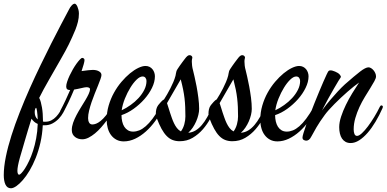

<svg xmlns="http://www.w3.org/2000/svg" viewBox="-127 -739 2062 1024"><path d="M101.1 -70.8Q98.6 -22 88.6 21.7Q78.6 65.4 63.7 102.8Q48.8 140.1 31 170.2Q13.2 200.2 -5.1 221.2Q-23.4 242.2 -40 253.7Q-56.6 265.1 -68.8 265.1Q-79.1 265.1 -86.4 259.8Q-93.8 254.4 -98.1 244.9Q-102.5 235.4 -104.7 222.7Q-106.9 210 -106.9 194.8Q-106.9 151.4 -95.9 97.4Q-85 43.5 -65.9 -16.4Q-46.9 -76.2 -21.7 -140.1Q3.4 -204.1 31.7 -267.6Q60.1 -331.1 89.6 -392.1Q119.1 -453.1 146.7 -507.8Q174.3 -562.5 198.5 -608.2Q222.7 -653.8 240.2 -687Q246.6 -700.7 255.6 -710.2Q264.6 -719.7 272 -719.2Q274.9 -719.2 278.8 -715.1Q282.7 -710.9 285.9 -703.6Q289.1 -696.3 291.5 -686.5Q293.9 -676.8 293.9 -666Q293.9 -644 288.6 -622.6Q283.2 -601.1 275.1 -580.6Q267.1 -560.1 257.8 -540.5Q248.5 -521 240.2 -502.9Q233.4 -488.8 221.7 -467.3Q210 -445.8 195.6 -420.7Q181.2 -395.5 165.3 -367.7Q149.4 -339.8 134 -313Q118.7 -286.1 105 -261.2Q91.3 -236.3 82 -216.8Q86.9 -208 90.6 -194.6Q94.2 -181.2 96.9 -165.5Q99.6 -149.9 100.8 -132.3Q102.1 -114.7 102.1 -97.2V-90.8Q105 -89.8 108.2 -89.8Q111.3 -89.8 115.2 -89.8Q132.8 -89.8 147 -97.2Q161.1 -104.5 172.6 -116.7Q184.1 -128.9 193.4 -144.3Q202.6 -159.7 210 -175.8Q214.8 -186 220.2 -186Q223.1 -186 225.6 -184.1Q228 -182.1 228 -179.2Q228 -174.8 226.1 -170.9Q220.2 -156.2 210.4 -138.7Q200.7 -121.1 186.5 -106.2Q172.4 -91.3 153.6 -81.1Q134.8 -70.8 110.8 -70.8ZM-24.9 192.9Q-21 192.9 -12.5 184.1Q-3.9 175.3 6.6 158.9Q17.1 142.6 28.3 118.9Q39.6 95.2 49.3 65.2Q59.1 35.2 65.9 -1Q72.8 -37.1 74.2 -78.1Q63.5 -82.5 55.2 -89.8Q46.9 -97.2 41 -106Q32.2 -77.6 22.9 -47.4Q13.7 -17.1 5.6 11Q-2.4 39.1 -9.5 63Q-16.6 86.9 -21 102.1Q-34.2 149.9 -34.2 171.9Q-34.2 181.2 -31.7 187Q-29.3 192.9 -24.9 192.9ZM58.1 -141.1Q58.1 -115.7 74.2 -102.1Q73.7 -114.7 72.8 -126Q71.8 -137.2 70.6 -145.8Q69.3 -154.3 67.9 -159.2Q66.4 -164.1 64.9 -164.1Q63.5 -164.1 60.8 -157.7Q58.1 -151.4 58.1 -141.1Z M483.9 -162.1Q477.1 -148.9 466.3 -131.6Q455.6 -114.3 441.9 -95.9Q428.2 -77.6 412.4 -59.6Q396.5 -41.5 379.6 -27.6Q362.8 -13.7 345.5 -4.9Q328.1 3.9 312 3.9Q301.8 3.9 291.7 1Q281.7 -2 273.7 -8.1Q265.6 -14.2 260.7 -23.4Q255.9 -32.7 255.9 -45.9Q255.9 -64 262.9 -84.2Q270 -104.5 281 -125.2Q292 -146 304.4 -166Q316.9 -186 327.9 -204.3Q338.9 -222.7 345.9 -237.8Q353 -252.9 353 -264.2Q353 -268.6 347.9 -271.2Q342.8 -273.9 334 -273.9Q329.6 -273.9 322.5 -272.5Q315.4 -271 306.6 -269Q297.9 -267.1 287.8 -264.9Q277.8 -262.7 268.1 -261.2Q252.9 -224.6 237.8 -192.9Q222.7 -161.1 211.9 -143.1Q208 -136.2 205.3 -133.5Q202.6 -130.9 198.7 -130.9Q191.9 -130.9 191.9 -137.2Q191.9 -139.6 192.6 -142.8Q193.4 -146 194.8 -148.9Q209 -175.3 221.9 -202.9Q234.9 -230.5 247.1 -258.8Q235.8 -258.8 231 -263.4Q226.1 -268.1 226.1 -277.8Q226.1 -288.1 231.2 -303.5Q236.3 -318.8 244.1 -335.7Q252 -352.5 261.7 -369.4Q271.5 -386.2 281.2 -399.7Q291 -413.1 299.1 -421.6Q307.1 -430.2 312 -430.2Q315.9 -430.2 319.8 -427.2Q323.7 -424.3 323.7 -418.9Q323.7 -411.6 319.3 -396Q314.9 -380.4 308.1 -359.9Q328.6 -362.8 344 -364.5Q359.4 -366.2 367.7 -366.2Q387.7 -366.2 400.9 -358.6Q414.1 -351.1 414.1 -338.9Q414.1 -331.5 408.7 -316.7Q403.3 -301.8 395.5 -282.2Q387.7 -262.7 378.4 -240Q369.1 -217.3 361.3 -194.1Q353.5 -170.9 348.1 -148.9Q342.8 -127 342.8 -108.9Q342.8 -94.7 348.4 -85Q354 -75.2 365.7 -75.2Q374.5 -75.2 385.5 -79.3Q396.5 -83.5 409.7 -94Q422.9 -104.5 437.7 -122.8Q452.6 -141.1 468.8 -168.9Q472.7 -176.8 478 -176.8Q481 -176.8 483.4 -174.8Q485.8 -172.9 485.8 -168.9Q485.8 -166 483.9 -162.1Z M742.2 -162.1Q724.6 -126 701.2 -93.8Q677.7 -61.5 650.6 -37.4Q623.5 -13.2 593.5 1Q563.5 15.1 533.2 15.1Q511.2 15.1 494.1 6.1Q477.1 -2.9 465.3 -18.6Q453.6 -34.2 447.8 -55.2Q441.9 -76.2 441.9 -100.1Q441.9 -139.6 452.6 -176.3Q463.4 -212.9 481 -244.6Q498.5 -276.4 521 -302.7Q543.5 -329.1 566.4 -347.9Q589.4 -366.7 611.1 -377Q632.8 -387.2 648.9 -387.2Q661.1 -387.2 670.7 -382.3Q680.2 -377.4 686.5 -369.4Q692.9 -361.3 696 -351.6Q699.2 -341.8 699.2 -332Q699.2 -302.2 683.6 -270.3Q668 -238.3 642.6 -209.7Q617.2 -181.2 585.4 -158.4Q553.7 -135.7 521 -125Q521 -106.9 524.7 -91.1Q528.3 -75.2 535.9 -63.2Q543.5 -51.3 555.2 -44.2Q566.9 -37.1 583 -37.1Q599.1 -37.1 615.7 -43.7Q632.3 -50.3 650.1 -65.7Q668 -81.1 687 -106.4Q706.1 -131.8 727.1 -168.9Q731.9 -176.8 735.8 -176.8Q739.3 -176.8 741.7 -174.8Q744.1 -172.9 744.1 -168.9Q744.1 -166 742.2 -162.1ZM633.3 -331.1Q619.1 -331.1 601.8 -314.5Q584.5 -297.9 568.4 -271.7Q552.2 -245.6 539.3 -213.6Q526.4 -181.6 522 -150.9Q545.9 -162.1 569.6 -179Q593.3 -195.8 612.1 -216.3Q630.9 -236.8 642.6 -260Q654.3 -283.2 654.3 -307.1Q654.3 -316.9 648.9 -324Q643.6 -331.1 633.3 -331.1Z M1021 -162.1Q1011.2 -137.7 994.9 -107.2Q978.5 -76.7 955.1 -49.6Q931.6 -22.5 900.9 -4.2Q870.1 14.2 831.1 14.2Q810.5 14.2 793.5 7.6Q776.4 1 762 -13.7Q747.6 -28.3 734.6 -51.8Q721.7 -75.2 709 -108.9Q707.5 -113.8 705.8 -120.1Q704.1 -126.5 704.1 -133.8Q704.1 -144.5 706.8 -156.5Q709.5 -168.5 716.8 -178.2Q719.7 -181.6 723.6 -186.3Q727.5 -190.9 731.7 -195.6Q735.8 -200.2 740.2 -203.9Q744.6 -207.5 748 -209Q755.9 -221.2 764.6 -236.3Q773.4 -251.5 781.7 -267.8Q790 -284.2 797.4 -301.3Q804.7 -318.4 809.1 -335Q810.5 -341.8 811.5 -348.1Q812.5 -354.5 814 -358.9Q814.9 -362.8 819.8 -370.6Q824.7 -378.4 831.3 -387.7Q837.9 -397 845 -406.7Q852.1 -416.5 857.9 -423.8Q866.2 -435.1 872.1 -439.9Q877.9 -444.8 883.8 -444.8Q890.6 -444.8 894.8 -440.7Q898.9 -436.5 898.9 -432.1Q898.9 -428.2 897.5 -424.3Q896 -420.4 896 -410.2Q896 -400.9 897.5 -388.7Q898.9 -376.5 902.8 -362.8Q905.3 -352.5 910.6 -329.8Q916 -307.1 921.4 -278.3Q926.8 -249.5 930.9 -217.8Q935.1 -186 935.1 -158.2Q935.1 -143.6 930.9 -126.2Q926.8 -108.9 919.2 -91.6Q911.6 -74.2 900.9 -58.3Q890.1 -42.5 877 -30.8Q898.9 -32.7 916.5 -43.5Q934.1 -54.2 949.5 -72.3Q964.8 -90.3 978.5 -114.7Q992.2 -139.2 1005.9 -168.9Q1009.8 -176.8 1014.6 -176.8Q1018.1 -176.8 1020.5 -174.8Q1022.9 -172.9 1022.9 -168.9Q1022.9 -166 1021 -162.1ZM836.9 -315.9Q829.6 -303.2 820.6 -287.6Q811.5 -272 801.8 -255.1Q792 -238.3 782.2 -221.2Q772.5 -204.1 763.7 -189Q767.6 -178.2 771.5 -164.6Q775.4 -150.9 779.8 -138.2Q784.2 -125 789.3 -110.4Q794.4 -95.7 801 -81.8Q807.6 -67.9 816.4 -56.4Q825.2 -44.9 837.9 -38.1Q850.1 -54.7 856 -76.2Q861.8 -97.7 861.8 -118.2Q861.8 -145 860.8 -168.2Q859.9 -191.4 857.2 -214.4Q854.5 -237.3 849.6 -261.7Q844.7 -286.1 836.9 -315.9Z M1301.8 -162.1Q1292 -137.7 1275.6 -107.2Q1259.3 -76.7 1235.8 -49.6Q1212.4 -22.5 1181.6 -4.2Q1150.9 14.2 1111.8 14.2Q1091.3 14.2 1074.2 7.6Q1057.1 1 1042.7 -13.7Q1028.3 -28.3 1015.4 -51.8Q1002.4 -75.2 989.7 -108.9Q988.3 -113.8 986.6 -120.1Q984.9 -126.5 984.9 -133.8Q984.9 -144.5 987.5 -156.5Q990.2 -168.5 997.6 -178.2Q1000.5 -181.6 1004.4 -186.3Q1008.3 -190.9 1012.5 -195.6Q1016.6 -200.2 1021 -203.9Q1025.4 -207.5 1028.8 -209Q1036.6 -221.2 1045.4 -236.3Q1054.2 -251.5 1062.5 -267.8Q1070.8 -284.2 1078.1 -301.3Q1085.4 -318.4 1089.8 -335Q1091.3 -341.8 1092.3 -348.1Q1093.3 -354.5 1094.7 -358.9Q1095.7 -362.8 1100.6 -370.6Q1105.5 -378.4 1112.1 -387.7Q1118.7 -397 1125.7 -406.7Q1132.8 -416.5 1138.7 -423.8Q1147 -435.1 1152.8 -439.9Q1158.7 -444.8 1164.6 -444.8Q1171.4 -444.8 1175.5 -440.7Q1179.7 -436.5 1179.7 -432.1Q1179.7 -428.2 1178.2 -424.3Q1176.8 -420.4 1176.8 -410.2Q1176.8 -400.9 1178.2 -388.7Q1179.7 -376.5 1183.6 -362.8Q1186 -352.5 1191.4 -329.8Q1196.8 -307.1 1202.1 -278.3Q1207.5 -249.5 1211.7 -217.8Q1215.8 -186 1215.8 -158.2Q1215.8 -143.6 1211.7 -126.2Q1207.5 -108.9 1200 -91.6Q1192.4 -74.2 1181.6 -58.3Q1170.9 -42.5 1157.7 -30.8Q1179.7 -32.7 1197.3 -43.5Q1214.8 -54.2 1230.2 -72.3Q1245.6 -90.3 1259.3 -114.7Q1272.9 -139.2 1286.6 -168.9Q1290.5 -176.8 1295.4 -176.8Q1298.8 -176.8 1301.3 -174.8Q1303.7 -172.9 1303.7 -168.9Q1303.7 -166 1301.8 -162.1ZM1117.7 -315.9Q1110.4 -303.2 1101.3 -287.6Q1092.3 -272 1082.5 -255.1Q1072.8 -238.3 1063 -221.2Q1053.2 -204.1 1044.4 -189Q1048.3 -178.2 1052.2 -164.6Q1056.2 -150.9 1060.5 -138.2Q1064.9 -125 1070.1 -110.4Q1075.2 -95.7 1081.8 -81.8Q1088.4 -67.9 1097.2 -56.4Q1106 -44.9 1118.7 -38.1Q1130.9 -54.7 1136.7 -76.2Q1142.6 -97.7 1142.6 -118.2Q1142.6 -145 1141.6 -168.2Q1140.6 -191.4 1137.9 -214.4Q1135.3 -237.3 1130.4 -261.7Q1125.5 -286.1 1117.7 -315.9Z M1561.5 -162.1Q1543.9 -126 1520.5 -93.8Q1497.1 -61.5 1470 -37.4Q1442.9 -13.2 1412.8 1Q1382.8 15.1 1352.5 15.1Q1330.6 15.1 1313.5 6.1Q1296.4 -2.9 1284.7 -18.6Q1272.9 -34.2 1267.1 -55.2Q1261.2 -76.2 1261.2 -100.1Q1261.2 -139.6 1272 -176.3Q1282.7 -212.9 1300.3 -244.6Q1317.9 -276.4 1340.3 -302.7Q1362.8 -329.1 1385.7 -347.9Q1408.7 -366.7 1430.4 -377Q1452.1 -387.2 1468.3 -387.2Q1480.5 -387.2 1490 -382.3Q1499.5 -377.4 1505.9 -369.4Q1512.2 -361.3 1515.4 -351.6Q1518.6 -341.8 1518.6 -332Q1518.6 -302.2 1502.9 -270.3Q1487.3 -238.3 1461.9 -209.7Q1436.5 -181.2 1404.8 -158.4Q1373 -135.7 1340.3 -125Q1340.3 -106.9 1344 -91.1Q1347.7 -75.2 1355.2 -63.2Q1362.8 -51.3 1374.5 -44.2Q1386.2 -37.1 1402.3 -37.1Q1418.5 -37.1 1435.1 -43.7Q1451.7 -50.3 1469.5 -65.7Q1487.3 -81.1 1506.3 -106.4Q1525.4 -131.8 1546.4 -168.9Q1551.3 -176.8 1555.2 -176.8Q1558.6 -176.8 1561 -174.8Q1563.5 -172.9 1563.5 -168.9Q1563.5 -166 1561.5 -162.1ZM1452.6 -331.1Q1438.5 -331.1 1421.1 -314.5Q1403.8 -297.9 1387.7 -271.7Q1371.6 -245.6 1358.6 -213.6Q1345.7 -181.6 1341.3 -150.9Q1365.2 -162.1 1388.9 -179Q1412.6 -195.8 1431.4 -216.3Q1450.2 -236.8 1461.9 -260Q1473.6 -283.2 1473.6 -307.1Q1473.6 -316.9 1468.3 -324Q1462.9 -331.1 1452.6 -331.1Z M1913.1 -162.1Q1896 -123.5 1875.7 -89.6Q1855.5 -55.7 1833.5 -30.5Q1811.5 -5.4 1788.6 9.3Q1765.6 23.9 1743.2 23.9Q1727.5 23.9 1716.1 17.6Q1704.6 11.2 1697 0Q1689.5 -11.2 1685.8 -26.9Q1682.1 -42.5 1682.1 -61Q1682.1 -86.4 1692.1 -116.9Q1702.1 -147.5 1717.5 -179.2Q1732.9 -210.9 1751.7 -241.7Q1770.5 -272.5 1788.1 -298.8Q1775.9 -290.5 1760 -277.8Q1744.1 -265.1 1726.8 -250Q1709.5 -234.9 1691.4 -218Q1673.3 -201.2 1657.2 -184.8Q1641.1 -168.5 1627.4 -153.3Q1613.8 -138.2 1605 -126Q1578.1 -89.4 1561 -60.1Q1543.9 -30.8 1534.2 -12.2Q1527.3 1.5 1520.5 6.3Q1513.7 11.2 1506.3 11.2Q1500 11.2 1493.2 7.6Q1486.3 3.9 1486.3 -5.9Q1486.3 -11.7 1491.7 -29.8Q1497.1 -47.9 1506.1 -73Q1515.1 -98.1 1526.6 -128.4Q1538.1 -158.7 1550.5 -189.7Q1563 -220.7 1575.2 -250.2Q1587.4 -279.8 1597.7 -303.2Q1607.9 -326.7 1615.2 -342Q1622.6 -357.4 1625 -359.9Q1631.3 -366.2 1645.8 -362.3Q1660.2 -358.4 1674.3 -350.1Q1681.2 -345.7 1684.8 -341.3Q1688.5 -336.9 1690.4 -333Q1691.4 -330.6 1690.9 -328.6Q1690.4 -326.7 1689.5 -325.2Q1688 -323.7 1678.2 -307.9Q1668.5 -292 1654.3 -267.3Q1640.1 -242.7 1623 -211.9Q1606 -181.2 1590.3 -149.9Q1613.8 -182.1 1635.7 -207.5Q1657.7 -232.9 1674.8 -251.5Q1694.3 -272.5 1712.4 -289.1Q1764.6 -335 1793.7 -357.4Q1822.8 -379.9 1838.4 -379.9Q1844.7 -379.9 1851.8 -375.7Q1858.9 -371.6 1864.7 -364.7Q1870.6 -357.9 1874.5 -349.1Q1878.4 -340.3 1878.4 -331.1Q1878.4 -321.8 1869.6 -305.9Q1860.8 -290 1847.7 -268.8Q1834.5 -247.6 1818.8 -221.9Q1803.2 -196.3 1790 -168Q1776.9 -139.6 1768.1 -109.4Q1759.3 -79.1 1759.3 -48.8Q1759.3 -34.7 1763.4 -24.4Q1767.6 -14.2 1777.3 -14.2Q1787.6 -14.2 1803 -28.3Q1818.4 -42.5 1835.2 -64.9Q1852.1 -87.4 1868.9 -115Q1885.7 -142.6 1898.4 -168.9Q1902.3 -176.8 1907.2 -176.8Q1909.7 -176.8 1912.4 -175Q1915 -173.3 1915 -168.9Q1915 -166 1913.1 -162.1Z"/></svg>

Font: Mervale Script
Style: Regular
Weight: 400
Designer: Astigmatic (AOETI)
Foundry: Astigmatic (AOETI)
Version: Version 1.000